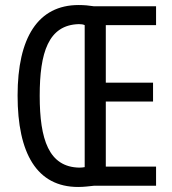

<svg xmlns="http://www.w3.org/2000/svg" viewBox="-20 -739 686 764"><path d="M293 -719C131 -719 50 -589 50 -359C50 -128 127 5 291 5C315 5 335 2 355 0H601V-76H401V-335H589V-410H401V-639H601V-714H354C335 -717 315 -719 293 -719ZM294 -643C303 -643 311 -642 317 -639V-74C312 -73 304 -72 296 -72C174 -74 138 -184 138 -358C138 -529 172 -640 294 -643Z"/></svg>

Font: Noto Sans UI Condensed
Style: Regular
Weight: 400
Width: 3
Designer: Monotype Design Team
Foundry: Monotype Imaging Inc.
Version: Version 1.901